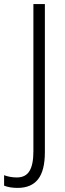

<svg xmlns="http://www.w3.org/2000/svg" viewBox="-79 -734 318 937"><path d="M7 183Q-32 183 -59 172V121Q-46 126 -30 129Q-14 132 3 132Q46 132 65 100.5Q84 69 84 5V-714H140V9Q140 98 107 140.5Q74 183 7 183Z"/></svg>

Font: Noto Sans Lao Condensed Light
Style: Regular
Weight: 300
Width: 3
Designer: Monotype Design Team
Foundry: Monotype Imaging Inc.
Version: Version 2.003; ttfautohint (v1.8.4.7-5d5b)